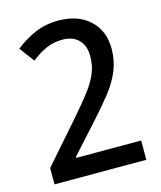

<svg xmlns="http://www.w3.org/2000/svg" viewBox="-109 -805 743 885"><g transform="rotate(-15 262.0 -362.5)"><path d="M41 0V-78L210 -271Q260 -328 291.5 -369.5Q323 -411 338 -448Q353 -485 353 -529Q353 -579 325 -607Q297 -635 249 -635Q206 -635 171 -619.5Q136 -604 99 -575L46 -646Q90 -681 140.5 -703Q191 -725 253 -725Q345 -725 401 -674Q457 -623 457 -536Q457 -480 437 -431.5Q417 -383 379.5 -335.5Q342 -288 292 -233L169 -97V-92H479V0Z"/></g></svg>

Font: Noto Sans Tamil SemiCondensed Medium
Style: Regular
Weight: 500
Width: 4
Designer: Jelle Bosma - Monotype Design Team
Foundry: Monotype Imaging Inc.
Version: Version 2.004; ttfautohint (v1.8.4.7-5d5b)